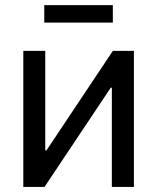

<svg xmlns="http://www.w3.org/2000/svg" viewBox="-20 -736 619 756"><path d="M507.3 0H420.4V-390.6H416L155.3 0H71.8V-535.6H158.2V-144H163.1L424.3 -535.6H507.3ZM424.3 -715.8V-647H154.3V-715.8Z"/></svg>

Font: Inter 20pt
Style: Regular
Weight: 400
Version: Version 4.001;git-66647c0bb